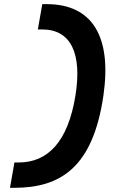

<svg xmlns="http://www.w3.org/2000/svg" viewBox="-20 -811 626 929"><path d="M28.3 97.7H49.3C273.4 97.7 430.2 -1.5 480.5 -349.6C521 -630.4 429.7 -791 205.6 -791H184.6L163.1 -668.5H184.1C323.7 -668.5 377.4 -551.8 345.2 -349.6C309.1 -124 210.4 -24.9 70.8 -24.9H49.8Z"/></svg>

Font: Cascadia Mono PL
Style: Bold Italic
Weight: 700
Italic angle: -10°
Monospace: yes
Designer: Aaron Bell
Foundry: Saja Typeworks
Version: Version 2404.023